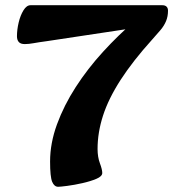

<svg xmlns="http://www.w3.org/2000/svg" viewBox="-20 -700 664 736"><path d="M45 -561Q45 -586 51.5 -613.5Q58 -641 70 -660.5Q82 -680 97 -680H602Q613 -680 618.5 -674.5Q624 -669 624 -659Q624 -637 616.5 -619Q609 -601 595 -584.5Q581 -568 563 -548Q489 -466 442.5 -394Q396 -322 375 -257Q354 -192 354 -129Q354 -98 363 -74Q372 -50 372 -37Q372 -24 349.5 -14.5Q327 -5 296 2Q265 9 238 12.5Q211 16 203 16Q188 16 180 -3Q172 -22 172 -81Q172 -151 198.5 -223.5Q225 -296 270.5 -366.5Q316 -437 375 -501.5Q434 -566 498 -621L556 -602L158 -542Q128 -538 109 -534.5Q90 -531 75 -531Q59 -531 52 -539Q45 -547 45 -561Z"/></svg>

Font: Alkatra
Style: Regular
Weight: 400
Designer: Suman Bhandary
Version: Version 1.100;gftools[0.9.22]